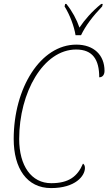

<svg xmlns="http://www.w3.org/2000/svg" viewBox="-20 -951 554 981"><path d="M366 -771H394C417 -819 453 -867 502 -918L505 -931H497C449 -892 412 -849 386 -810C372 -851 349 -894 319 -931H313L310 -918C337 -875 359 -816 366 -771ZM241 10C365 10 414 -52 414 -93C414 -105 409 -112 404 -115C376 -49 331 -15 242 -15C140 -15 78 -104 78 -241C78 -478 201 -698 369 -698C454 -698 487 -646 487 -556C504 -556 514 -569 514 -589C514 -669 460 -723 370 -723C187 -723 50 -501 50 -241C50 -91 117 10 241 10Z"/></svg>

Font: Noto Serif Condensed Thin
Style: Italic
Weight: 100
Width: 3
Italic angle: -12°
Designer: Monotype Design Team
Foundry: Monotype Imaging Inc.
Version: Version 2.013